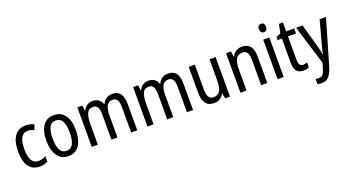

<svg xmlns="http://www.w3.org/2000/svg" viewBox="-62 -1475 4457 2452"><g transform="rotate(-20 2166.5 -249.0)"><path d="M245 10Q150 10 98.5 -58Q47 -126 47 -265Q47 -402 99 -474.5Q151 -547 248 -547Q282 -547 311 -540Q340 -533 362 -521L337 -452Q316 -461 294 -467Q272 -473 252 -473Q132 -473 132 -266Q132 -63 251 -63Q279 -63 305 -70Q331 -77 355 -89V-18Q333 -5 303.5 2.5Q274 10 245 10Z M834 -269Q834 -141 783 -65.5Q732 10 632 10Q538 10 485.5 -65.5Q433 -141 433 -269Q433 -402 484 -474.5Q535 -547 634 -547Q727 -547 780.5 -476Q834 -405 834 -269ZM518 -269Q518 -169 546 -115.5Q574 -62 634 -62Q693 -62 721.5 -114.5Q750 -167 750 -269Q750 -370 721.5 -422.5Q693 -475 634 -475Q573 -475 545.5 -422.5Q518 -370 518 -269Z M1427 -547Q1499 -547 1534.5 -500.5Q1570 -454 1570 -357V0H1487V-345Q1487 -413 1467 -443.5Q1447 -474 1406 -474Q1349 -474 1325 -428.5Q1301 -383 1301 -296V0H1219V-347Q1219 -414 1199.5 -444Q1180 -474 1139 -474Q1077 -474 1055.5 -421Q1034 -368 1034 -280V0H951V-537H1018L1028 -464H1033Q1051 -505 1084.5 -526Q1118 -547 1161 -547Q1211 -547 1242.5 -523Q1274 -499 1286 -460H1292Q1334 -547 1427 -547Z M2185 -547Q2257 -547 2292.5 -500.5Q2328 -454 2328 -357V0H2245V-345Q2245 -413 2225 -443.5Q2205 -474 2164 -474Q2107 -474 2083 -428.5Q2059 -383 2059 -296V0H1977V-347Q1977 -414 1957.5 -444Q1938 -474 1897 -474Q1835 -474 1813.5 -421Q1792 -368 1792 -280V0H1709V-537H1776L1786 -464H1791Q1809 -505 1842.5 -526Q1876 -547 1919 -547Q1969 -547 2000.5 -523Q2032 -499 2044 -460H2050Q2092 -547 2185 -547Z M2830 -537V0H2763L2752 -72H2747Q2727 -31 2692 -10.5Q2657 10 2615 10Q2535 10 2499.5 -41.5Q2464 -93 2464 -186V-537H2547V-199Q2547 -63 2629 -63Q2695 -63 2721 -110Q2747 -157 2747 -253V-537Z M3187 -547Q3261 -547 3299 -501.5Q3337 -456 3337 -360V0H3254V-347Q3254 -410 3234 -442Q3214 -474 3171 -474Q3107 -474 3081 -426.5Q3055 -379 3055 -279V0H2972V-537H3039L3049 -464H3054Q3074 -504 3109.5 -525.5Q3145 -547 3187 -547Z M3520 -738Q3567 -738 3567 -681Q3567 -654 3554.5 -639Q3542 -624 3520 -624Q3498 -624 3484.5 -639Q3471 -654 3471 -681Q3471 -710 3484 -724Q3497 -738 3520 -738ZM3560 -537V0H3477V-537Z M3848 -62Q3862 -62 3877 -65Q3892 -68 3904 -72V-6Q3889 1 3868.5 5.5Q3848 10 3825 10Q3769 10 3737.5 -25Q3706 -60 3706 -140V-469H3648V-512L3709 -538L3735 -658H3789V-537H3898V-469H3789V-148Q3789 -105 3803 -83.5Q3817 -62 3848 -62Z M3924 -537H4011L4097 -232Q4106 -200 4114 -167.5Q4122 -135 4127 -103H4131Q4135 -130 4143 -163.5Q4151 -197 4161 -233L4244 -537H4330L4150 79Q4126 159 4089.5 199.5Q4053 240 3991 240Q3975 240 3961 238Q3947 236 3934 232V161Q3944 163 3956 165Q3968 167 3979 167Q4013 167 4033 143.5Q4053 120 4068 67L4088 -2Z"/></g></svg>

Font: Noto Sans Thai Looped Condensed
Style: Regular
Weight: 400
Width: 3
Designer: Sasikarn Vongin, Ben Mitchell
Foundry: The Fontpad Ltd
Version: Version 1.001; ttfautohint (v1.8.4.7-5d5b)